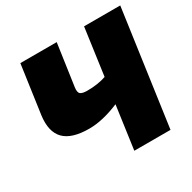

<svg xmlns="http://www.w3.org/2000/svg" viewBox="-154 -844 997 997"><g transform="rotate(-30 345.0 -345.0)"><path d="M689 -690 592 0H375L411 -258Q311 -216 231 -216Q126 -216 81.5 -261.5Q37 -307 49 -400L90 -690H308L272 -439Q268 -410 279.5 -401Q291 -392 320 -392Q384 -392 433 -409L472 -690Z"/></g></svg>

Font: Exo 2.0 Black
Style: Italic
Weight: 900
Italic angle: -8°
Designer: Natanael Gama
Version: Version 1.001;PS 001.001;hotconv 1.0.70;makeotf.lib2.5.58329